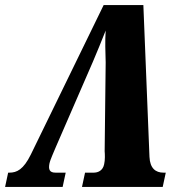

<svg xmlns="http://www.w3.org/2000/svg" viewBox="-45 -734 708 754"><path d="M-25 0H201L213 -56H173C149 -56 145 -69 149 -91C153 -110 168 -140 174 -156L320 -492C337 -531 353 -572 370 -614C367 -571 369 -530 370 -489L366 -140C367 -129 368 -106 364 -89C359 -64 340 -56 323 -56H289L277 0H594L606 -56H597C566 -56 544 -73 542 -118L518 -714H362L76 -127C47 -68 21 -56 -8 -56H-13Z"/></svg>

Font: Noto Serif ExtraCondensed Black
Style: Italic
Weight: 900
Width: 2
Italic angle: -12°
Designer: Monotype Design Team
Foundry: Monotype Imaging Inc.
Version: Version 2.014